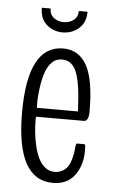

<svg xmlns="http://www.w3.org/2000/svg" viewBox="-49 -677 422 717"><g transform="rotate(5 161.5 -318.0)"><path d="M163.6 -557.1Q128.9 -557.1 103.8 -579.1Q78.6 -601.1 78.6 -642.1H111.8Q111.8 -619.6 127.2 -607.7Q142.6 -595.7 164.1 -595.7Q186 -595.7 201.7 -607.7Q217.3 -619.6 217.3 -642.1H250Q250 -601.6 224.4 -579.3Q198.7 -557.1 163.6 -557.1ZM176.3 5.9Q39.1 5.9 39.1 -246.1Q39.1 -497.6 171.9 -497.6Q230.5 -497.6 260.3 -444.3Q290 -391.1 290 -271.5Q290 -234.9 271.5 -234.9H94.7Q91.8 -234.9 91.8 -227.5Q91.8 -200.2 94.5 -174.8Q97.2 -149.4 103.5 -123.5Q109.9 -97.7 119.4 -78.6Q128.9 -59.6 144.3 -47.6Q159.7 -35.6 179.2 -35.6Q196.3 -35.6 209 -43.2Q221.7 -50.8 228.5 -60.8Q235.4 -70.8 240 -86.7Q244.6 -102.5 246.3 -113.5Q248 -124.5 249 -139.2Q251 -148.4 253.4 -148.4H278.8Q284.7 -148.4 285.2 -142.1V-133.8Q285.6 -125 285.6 -123Q285.6 -68.8 257.6 -31.5Q229.5 5.9 176.3 5.9ZM93.8 -268.1Q93.8 -268.1 246.1 -268.1Q246.6 -268.1 246.6 -272.5Q242.7 -370.6 226.1 -413.3Q209.5 -456.1 170.9 -456.1Q156.2 -456.1 144.5 -449.5Q132.8 -442.9 121.6 -426.3Q110.4 -409.7 102.8 -377Q95.2 -344.2 92.3 -296.9Q92.3 -268.1 93.8 -268.1Z"/></g></svg>

Font: BenchNine Light
Style: Regular
Weight: 300
Version: Version 1 ; ttfautohint (v0.92.18-e454-dirty) -l 8 -r 50 -G 